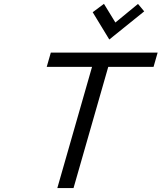

<svg xmlns="http://www.w3.org/2000/svg" viewBox="-20 -963 827 983"><path d="M539.6 -760.7 454.6 -900.4 512.2 -943.4 570.8 -847.7 686.5 -942.9 718.3 -904.8ZM240.2 -693.8H787.1L766.1 -620.6H534.2L356.4 0H273.4L451.2 -620.6H219.2Z"/></svg>

Font: Cantarell
Style: Italic
Weight: 400
Italic angle: -16°
Designer: Dave Crossland
Version: Version 1.004